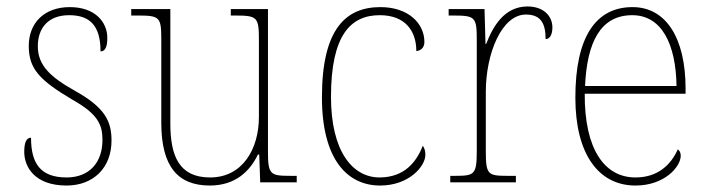

<svg xmlns="http://www.w3.org/2000/svg" viewBox="-20 -564 2191 594"><path d="M186 10C269 10 325 -45 325 -129C325 -189 305 -231 212 -283C137 -325 97 -361 97 -421C97 -475 127 -517 194 -517C257 -517 291 -486 291 -405C306 -405 312 -420 312 -447C312 -495 275 -542 196 -542C117 -542 69 -493 69 -422C69 -351 102 -316 205 -255C283 -211 297 -178 297 -131C297 -63 258 -15 186 -15C103 -15 76 -61 76 -138C62 -138 55 -124 55 -94C55 -50 85 10 186 10Z M629 10C708 10 753 -34 778 -86H782L785 0H898V-20H877C815 -20 809 -25 809 -97V-536H694V-516H706C778 -516 781 -511 781 -436V-202C781 -104 731 -15 630 -15C535 -15 507 -80 507 -182V-536H386V-516H404C474 -516 479 -512 479 -442V-184C479 -49 530 10 629 10Z M1156 10C1246 10 1296 -50 1296 -85C1296 -98 1293 -106 1288 -113C1268 -62 1231 -16 1156 -15C1070 -14 1004 -97 1004 -264C1004 -456 1065 -517 1155 -517C1233 -517 1268 -469 1268 -406C1281 -407 1293 -416 1293 -434C1293 -492 1243 -542 1157 -542C1051 -542 976 -476 976 -263C976 -70 1055 10 1156 10Z M1373 0H1576V-20H1550C1489 -20 1483 -24 1483 -97V-280C1483 -398 1532 -519 1607 -519C1652 -519 1668 -493 1668 -443C1682 -443 1689 -459 1689 -479C1689 -515 1661 -544 1612 -544C1540 -544 1505 -482 1484 -428H1482L1479 -536H1368V-516H1380C1450 -516 1455 -512 1455 -441V-97C1455 -24 1448 -20 1388 -20H1373Z M1946 10C2037 10 2086 -49 2086 -82C2086 -93 2082 -98 2077 -102C2056 -55 2016 -15 1946 -15C1851 -15 1788 -101 1789 -274H2101V-290C2101 -447 2040 -542 1937 -542C1824 -542 1760 -451 1760 -262C1760 -87 1832 10 1946 10ZM2073 -298H1790C1796 -432 1837 -517 1936 -517C2027 -517 2071 -428 2073 -298Z"/></svg>

Font: Noto Serif Sinhala SemiCondensed Thin
Style: Regular
Weight: 100
Width: 4
Designer: Jelle Bosma - Monotype Design Team
Foundry: Monotype Imaging Inc.
Version: Version 2.007